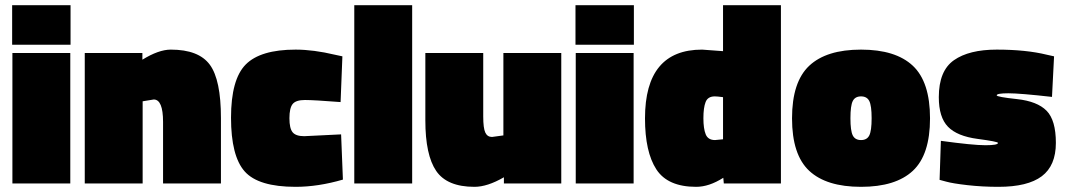

<svg xmlns="http://www.w3.org/2000/svg" viewBox="-20 -710 4123 743"><path d="M28 0V-505H252V0ZM27 -537V-690H253V-537Z M532 0H308V-505H531V-479Q594 -518 641 -518Q749 -518 792 -459.5Q835 -401 835 -253V0H611V-238Q611 -325 575 -325L532 -318Z M1124 -518Q1193 -518 1277 -498L1305 -492L1298 -315Q1195 -323 1160 -323Q1125 -323 1112.5 -307.5Q1100 -292 1100 -252.5Q1100 -213 1112.5 -198Q1125 -183 1157 -183L1300 -190L1307 -15Q1211 13 1124 13Q980 13 927 -46.5Q874 -106 874 -254.5Q874 -403 931 -460.5Q988 -518 1124 -518Z M1351 0V-690H1575V0Z M1928 -505H2152V0H1930V-24Q1866 13 1816 13Q1710 13 1668 -48.5Q1626 -110 1626 -244V-505H1850V-259Q1850 -214 1858 -197Q1866 -180 1884 -180L1928 -186Z M2208 0V-505H2432V0ZM2207 -537V-690H2433V-537Z M3002 -690V0H2781L2779 -22Q2724 13 2674 13Q2564 13 2520 -54.5Q2476 -122 2476 -252Q2476 -518 2697 -518L2778 -512V-690ZM2746 -337Q2719 -337 2710.5 -315Q2702 -293 2702 -252.5Q2702 -212 2711 -190Q2720 -168 2747 -168L2778 -171V-334Q2756 -337 2746 -337Z M3111.5 -455.5Q3178 -518 3312 -518Q3446 -518 3512.5 -455.5Q3579 -393 3579 -252Q3579 -111 3512.5 -49Q3446 13 3312 13Q3178 13 3111.5 -49Q3045 -111 3045 -252Q3045 -393 3111.5 -455.5ZM3280 -186Q3289 -168 3312 -168Q3335 -168 3344 -186Q3353 -204 3353 -252.5Q3353 -301 3344 -319Q3335 -337 3312 -337Q3289 -337 3280 -319Q3271 -301 3271 -252.5Q3271 -204 3280 -186Z M4051 -335Q3927 -349 3882 -349Q3837 -349 3837 -341Q3837 -335 3915.5 -326.5Q3994 -318 4030 -281.5Q4066 -245 4066 -157Q4066 -69 4011.5 -28Q3957 13 3844 13Q3781 13 3724 6.5Q3667 0 3642 -7L3616 -14L3621 -165Q3745 -148 3793.5 -148Q3842 -148 3842 -157Q3842 -162 3763 -172.5Q3684 -183 3648.5 -219.5Q3613 -256 3613 -334Q3613 -436 3671.5 -477Q3730 -518 3837 -518Q3951 -518 4032 -498L4059 -492Z"/></svg>

Font: Titillium Web Black
Style: Regular
Weight: 900
Version: Version 1.002;PS 35.000;hotconv 1.0.70;makeotf.lib2.5.55311